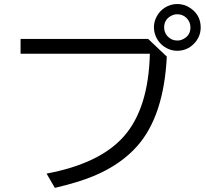

<svg xmlns="http://www.w3.org/2000/svg" viewBox="-20 -890 1020 952"><path d="M82 -696.8H714.8L807.1 -609.4Q792.5 -315.9 661.1 -166.5Q578.6 -72.8 442.9 -16.6Q365.7 15.1 252 41.5L210.9 -29.3Q474.6 -78.6 594.2 -213.9Q716.3 -352.1 723.1 -623.5H82ZM859.4 -870.1Q893.1 -870.1 922.9 -850.6Q975.1 -815.9 975.1 -753.9Q975.1 -707 940.9 -672.4Q906.7 -638.2 858.4 -638.2Q831.5 -638.2 807.1 -650.9Q779.8 -665 762.7 -690.4Q743.2 -720.2 743.2 -754.9Q743.2 -783.2 757.8 -809.8Q772.5 -836.4 797.4 -852.1Q825.7 -870.1 859.4 -870.1ZM858.9 -819.3Q841.3 -819.3 825.2 -809.6Q793.9 -791 793.9 -753.9Q793.9 -729 810.5 -710.4Q830.1 -689 859.4 -689Q875.5 -689 889.6 -696.8Q924.3 -714.8 924.3 -753.9Q924.3 -781.7 904.3 -801.3Q885.7 -819.3 858.9 -819.3Z"/></svg>

Font: FORM UDPGothic
Style: Regular
Weight: 400
Foundry: Pronama LLC
Version: Version 1.05101